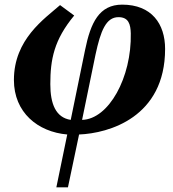

<svg xmlns="http://www.w3.org/2000/svg" viewBox="-20 -568 747 828"><path d="M223 240H273L321 12C449 7 692 -62 692 -357C692 -465 634 -548 507 -548C408 -548 371 -471 347 -353L285 -51C220 -61 197 -121 197 -205C197 -312 213 -396 300 -501L239 -546C172 -487 40 -399 40 -223C40 -83 143 1 270 12ZM334 -51 392 -333C414 -435 437 -494 491 -494C535 -494 543 -463 544 -424C548 -234 449 -54 334 -51Z"/></svg>

Font: Noto Serif SemiCondensed Extra
Style: Italic
Weight: 800
Width: 4
Italic angle: -12°
Designer: Monotype Design Team
Foundry: Monotype Imaging Inc.
Version: Version 1.901